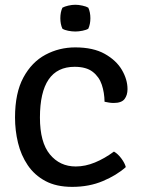

<svg xmlns="http://www.w3.org/2000/svg" viewBox="-20 -752 576 786"><path d="M408 -335.5Q407.5 -372.5 396.8 -405Q386 -437.5 359.5 -458Q333 -478.5 285.5 -478.5Q143.5 -478.5 143.5 -270.5Q143.5 -169.5 184.2 -120Q225 -70.5 290 -70.5Q329 -70.5 368.5 -86.8Q408 -103 446.5 -131.5Q463 -122 477 -103Q491 -84 495 -68Q457.5 -34.5 401.2 -10.8Q345 13 275.5 13Q210.5 13 165.8 -11Q121 -35 93.5 -75.8Q66 -116.5 53.8 -167Q41.5 -217.5 41.5 -271Q41.5 -371.5 75.8 -434.8Q110 -498 166.2 -528Q222.5 -558 288 -558Q361.5 -558 408.8 -531.5Q456 -505 479 -465.8Q502 -426.5 502 -387Q502 -362.5 489.8 -346.5Q477.5 -330.5 445.5 -330.5Q435.5 -330.5 426.5 -332Q417.5 -333.5 408 -335.5ZM227 -677.5Q227 -702 235.5 -720.5Q244.5 -725.5 259.5 -729Q274.5 -732.5 288.5 -732.5Q301.5 -732.5 317.5 -729Q333.5 -725.5 341.5 -720.5Q350 -702 350 -677.5Q350 -653 341.5 -634.5Q334 -629.5 317.8 -626.2Q301.5 -623 288.5 -623Q274.5 -623 259.2 -626Q244 -629 235.5 -634.5Q227 -653 227 -677.5Z"/></svg>

Font: Signika Negative SC
Style: Regular
Weight: 400
Designer: Anna Giedryś
Foundry: Anna Giedryś
Version: Version 2.000; ttfautohint (v1.8.3) -l 8 -r 50 -G 200 -x 9 -